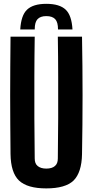

<svg xmlns="http://www.w3.org/2000/svg" viewBox="-20 -995 493 1023"><path d="M226.6 -974.6C179.7 -974.6 145.5 -963.9 124 -943.4C102.5 -922.9 90.8 -887.7 87.9 -837.9H165C165 -864.3 169.9 -881.8 179.7 -892.6C189.5 -903.3 205.1 -909.2 226.6 -909.2C249 -909.2 264.6 -903.3 274.4 -892.6C284.2 -881.8 289.1 -864.3 289.1 -837.9H366.2C363.3 -887.7 351.6 -922.9 330.1 -943.4C308.6 -963.9 274.4 -974.6 226.6 -974.6ZM226.6 8.8C293.9 8.8 342.8 -4.9 372.1 -33.2C400.4 -61.5 416 -108.4 417 -173.8C418.9 -277.3 419.9 -381.8 419.9 -487.3C419.9 -591.8 418.9 -696.3 417 -799.8H288.1C289.1 -730.5 290 -659.2 290 -585.9V-364.3C289.1 -291 289.1 -219.7 288.1 -150.4C288.1 -132.8 283.2 -119.1 272.5 -110.4C262.7 -101.6 247.1 -96.7 226.6 -96.7C207 -96.7 191.4 -101.6 180.7 -110.4C169.9 -119.1 165 -132.8 165 -150.4C164.1 -219.7 164.1 -291 163.1 -364.3V-585.9C163.1 -659.2 164.1 -730.5 165 -799.8H36.1C35.2 -696.3 34.2 -591.8 34.2 -487.3C34.2 -381.8 35.2 -277.3 36.1 -173.8C37.1 -108.4 51.8 -61.5 81.1 -33.2C111.3 -4.9 159.2 8.8 226.6 8.8Z"/></svg>

Font: Yellow Ladder Regular
Style: Regular
Weight: 400
Designer: Zima Creative
Version: Version 2.002